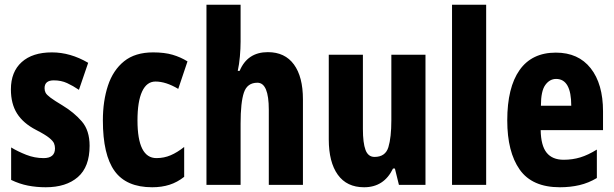

<svg xmlns="http://www.w3.org/2000/svg" viewBox="-20 -873 2592 810"><path d="M358 -258Q358 -169 308.5 -126Q259 -83 173 -83Q134 -83 98 -90Q62 -97 27 -114V-251Q55 -234 90.5 -220Q126 -206 164 -206Q212 -206 212 -247Q212 -258 208 -268Q204 -278 187.5 -291.5Q171 -305 132 -325Q78 -353 52 -394Q26 -435 26 -496Q26 -570 71.5 -611Q117 -652 199 -652Q277 -652 352 -608L313 -494Q288 -511 263 -522.5Q238 -534 207 -534Q168 -534 168 -501Q168 -490 172.5 -481.5Q177 -473 193 -461Q209 -449 244 -428Q292 -399 325 -361Q358 -323 358 -258Z M622 -83Q513 -83 463.5 -151.5Q414 -220 414 -365Q414 -447 435.5 -512Q457 -577 503.5 -614.5Q550 -652 626 -652Q674 -652 708 -642Q742 -632 771 -614L732 -498Q680 -529 636 -529Q599 -529 579.5 -487Q560 -445 560 -365Q560 -206 640 -206Q672 -206 700 -218Q728 -230 757 -253V-127Q728 -104 695 -93.5Q662 -83 622 -83Z M995 -697Q995 -668 992 -634.5Q989 -601 983 -574H991Q1024 -653 1110 -653Q1182 -653 1220 -601Q1258 -549 1258 -454V-93H1114V-410Q1114 -524 1066 -524Q1023 -524 1009 -482.5Q995 -441 995 -352V-93H851V-853H995Z M1775 -642V-93H1663L1646 -162H1638Q1600 -83 1516 -83Q1443 -83 1405 -136Q1367 -189 1367 -285V-642H1511V-329Q1511 -270 1522 -240.5Q1533 -211 1560 -211Q1606 -211 1618.5 -252Q1631 -293 1631 -366V-642Z M2031 -93H1887V-853H2031Z M2325 -651Q2420 -651 2472 -585Q2524 -519 2524 -403V-324H2261Q2262 -259 2286 -229Q2310 -199 2358 -199Q2395 -199 2428 -209Q2461 -219 2498 -242V-122Q2463 -101 2424.5 -92Q2386 -83 2342 -83Q2225 -83 2172.5 -157.5Q2120 -232 2120 -365Q2120 -504 2172 -577.5Q2224 -651 2325 -651ZM2326 -540Q2299 -540 2280.5 -514.5Q2262 -489 2262 -427H2390Q2390 -540 2326 -540Z"/></svg>

Font: Noto Sans Kannada UI ExtraCondensed ExtraBold
Style: Regular
Weight: 800
Width: 2
Designer: Jelle Bosma - Monotype Design Team
Foundry: Monotype Imaging Inc.
Version: Version 2.005; ttfautohint (v1.8.4.7-5d5b)